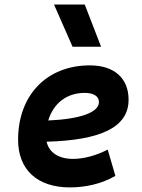

<svg xmlns="http://www.w3.org/2000/svg" viewBox="-20 -815 626 845"><path d="M301.8 -115.7C237.8 -115.7 195.8 -143.6 185.1 -191.4C420.9 -197.8 545.9 -253.4 545.9 -376C545.9 -471.2 482.4 -527.3 375.5 -527.3C186 -527.3 59.6 -396.5 59.6 -199.7C59.6 -67.9 144.5 9.8 287.6 9.8C352.1 9.8 425.8 -4.4 487.8 -41L454.1 -156.7C404.8 -130.9 348.6 -115.7 301.8 -115.7ZM299.3 -609.4H424.8L353 -794.9H217.8ZM192.4 -284.7C214.4 -359.4 273.4 -406.2 352.1 -406.2C392.6 -406.2 415.5 -391.1 415.5 -365.7C415.5 -320.3 333.5 -291 192.4 -284.7Z"/></svg>

Font: Cascadia Mono PL
Style: Bold Italic
Weight: 700
Italic angle: -10°
Monospace: yes
Designer: Aaron Bell
Foundry: Saja Typeworks
Version: Version 2404.023